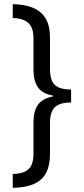

<svg xmlns="http://www.w3.org/2000/svg" viewBox="-20 -737 402 918"><path d="M41 95Q76 94 98 84Q120 74 130 53Q140 32 140 -1V-151Q140 -206 161.5 -236Q183 -266 233 -276V-280Q183 -289 161.5 -319.5Q140 -350 140 -405V-555Q140 -590 128.5 -610.5Q117 -631 95 -640.5Q73 -650 41 -651V-717Q101 -716 140.5 -698.5Q180 -681 199.5 -646.5Q219 -612 219 -558V-407Q219 -375 227.5 -353Q236 -331 258 -320Q280 -309 320 -309V-247Q283 -247 261 -237Q239 -227 229 -205.5Q219 -184 219 -149V1Q219 53 201 88.5Q183 124 143.5 142Q104 160 41 161Z"/></svg>

Font: Noto Sans ExtraCondensed
Style: Regular
Weight: 400
Width: 2
Designer: Monotype Design Team
Foundry: Monotype Imaging Inc.
Version: Version 2.013